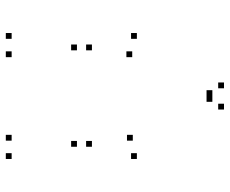

<svg xmlns="http://www.w3.org/2000/svg" viewBox="-85 -695 790 660"><g transform="rotate(90 310.0 -365.0)"><path d="M176.5 10V-10H156.5V10ZM176.5 -404.5V-424.5H156.5V-404.5ZM330 -680V-700H310V-680ZM310 -680V-700H290V-680ZM463.5 -406.5V-426.5H443.5V-406.5ZM463.5 10V-10H443.5V10ZM526.5 10V-10H506.5V10ZM526.5 -420.5V-440.5H506.5V-420.5ZM356.5 -720V-740H336.5V-720ZM283.5 -720V-740H263.5V-720ZM113.5 -420.5V-440.5H93.5V-420.5ZM113.5 10V-10H93.5V10ZM484.5 -214.5V-234.5H464.5V-214.5ZM484.5 -266V-286H464.5V-266ZM153 -266V-286H133V-266ZM153 -214.5V-234.5H133V-214.5Z"/></g></svg>

Font: Monaspace Krypton Dots Var
Style: Regular
Weight: 400
Designer: Riley Cran and the Lettermatic Team
Version: Version 1.100 (Monaspace Krypton Dots)